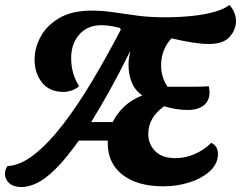

<svg xmlns="http://www.w3.org/2000/svg" viewBox="-67 -733 975 777"><path d="M21 24Q-13 24 -30 8Q-47 -8 -47 -29Q-47 -46 -37 -61Q15 -63 72 -108Q129 -153 188 -229.5Q247 -306 306 -405Q365 -504 422 -613L418 -620Q403 -624 383 -627.5Q363 -631 344 -631Q287 -631 254 -593.5Q221 -556 221 -498Q221 -469 228 -441.5Q235 -414 253 -384Q239 -372 222 -366.5Q205 -361 191 -361Q133 -361 103 -399Q73 -437 73 -492Q73 -539 97.5 -584.5Q122 -630 173 -660Q224 -690 303 -690Q349 -690 395 -683Q441 -676 490.5 -669.5Q540 -663 599 -663Q657 -663 710 -668.5Q763 -674 802.5 -685.5Q842 -697 861 -713Q873 -701 880.5 -683.5Q888 -666 888 -648Q888 -613 862.5 -584Q837 -555 778 -555Q723 -555 627 -578Q585 -532 585 -469Q585 -420 611 -382H688Q698 -382 715.5 -382Q733 -382 750.5 -382.5Q768 -383 778 -384Q779 -378 780 -372Q781 -366 781 -361Q781 -325 757.5 -306.5Q734 -288 693 -288Q668 -288 644.5 -292Q621 -296 597 -303Q533 -257 533 -191Q533 -150 561 -121.5Q589 -93 643 -93Q683 -93 721 -109.5Q759 -126 788 -155Q815 -142 815 -110Q815 -71 783.5 -41.5Q752 -12 701.5 4.5Q651 21 594 21Q487 21 426.5 -27.5Q366 -76 369 -164H252Q198 -88 155.5 -47Q113 -6 80 9Q47 24 21 24ZM302 -239H389Q405 -272 434.5 -300.5Q464 -329 509 -347Q480 -366 466.5 -399Q453 -432 453 -472Q453 -494 460 -522H458Q416 -437 376 -365.5Q336 -294 302 -239Z"/></svg>

Font: Sansita Swashed SemiBold
Style: Regular
Weight: 600
Designer: Pablo Cosgaya
Foundry: Omnibus-Type
Version: Version 1.003; ttfautohint (v1.8.3)